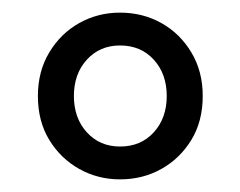

<svg xmlns="http://www.w3.org/2000/svg" viewBox="-20 -705 380 304"><path d="M170 -421Q135 -421 105.5 -437.5Q76 -454 58 -483.5Q40 -513 40 -553Q40 -592 58 -622Q76 -652 105.5 -668.5Q135 -685 170 -685Q206 -685 235.5 -668.5Q265 -652 283 -622Q301 -592 301 -553Q301 -513 283 -483.5Q265 -454 235.5 -437.5Q206 -421 170 -421ZM170 -473Q203 -473 223.5 -495.5Q244 -518 244 -553Q244 -588 223.5 -610.5Q203 -633 170 -633Q138 -633 117.5 -610.5Q97 -588 97 -553Q97 -518 117.5 -495.5Q138 -473 170 -473Z"/></svg>

Font: UmiuVSE Medium
Style: Regular
Weight: 500
Designer: Paul D. Hunt
Foundry: Adobe
Version: Version 3.046;September 5, 2023;FontCreator 14.0.0.2901 64-b